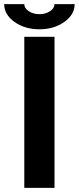

<svg xmlns="http://www.w3.org/2000/svg" viewBox="-69 -911 382 931"><path d="M48.8 -732.4H195.3V0H48.8ZM195.3 -891.1H293Q293 -840.3 242.9 -804.7Q192.9 -769 122.1 -769Q51.3 -769 1.2 -804.7Q-48.8 -840.3 -48.8 -891.1H48.8Q48.8 -871.1 70.6 -856.7Q92.3 -842.3 122.1 -842.3Q152.3 -842.3 173.8 -856.7Q195.3 -871.1 195.3 -891.1Z"/></svg>

Font: Audex
Style: Regular
Weight: 400
Designer: GGBotNet
Foundry: GGBotNet
Version: 1.00